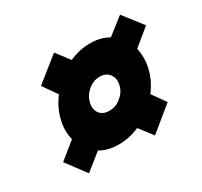

<svg xmlns="http://www.w3.org/2000/svg" viewBox="-124 -854 947 901"><g transform="rotate(-30 349.5 -403.0)"><path d="M450.2 -402.8Q459 -437 440.9 -461.9Q423.3 -484.9 390.1 -484.9Q355 -484.9 327.1 -460.9Q297.4 -437 290 -402.8Q281.7 -369.6 297.9 -346.2Q315.4 -323.2 350.1 -323.2Q385.7 -323.2 413.1 -346.2Q443.4 -370.6 450.2 -402.8ZM618.2 -689 699.2 -585 607.9 -509.8Q619.6 -456.5 606.9 -402.8Q594.2 -347.2 555.2 -294.9L606.9 -222.2L477.1 -116.2L421.9 -188Q366.7 -164.1 311 -164.1Q250.5 -164.1 210 -189L120.1 -117.2L41 -223.1L130.9 -295.9Q117.7 -347.2 131.8 -402.8Q145 -458 183.1 -508.8L129.9 -585L261.2 -689.9L315.9 -618.2Q370.1 -643.1 429.2 -643.1Q485.8 -643.1 527.8 -618.2Z"/></g></svg>

Font: Sinkin Sans 900 X Black Italic
Style: Regular
Weight: 950
Italic angle: -112°
Designer: Keith Bates
Foundry: K-Type
Version: Sinkin Sans (version 1.0)  by Keith Bates   •   © 2014   www